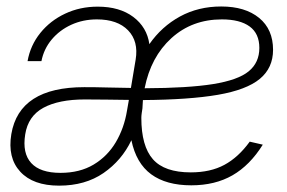

<svg xmlns="http://www.w3.org/2000/svg" viewBox="-20 -565 889 595"><path d="M163.1 10.3Q82.5 10.3 42.7 -33Q2.9 -76.2 15.1 -149.4Q39.6 -294.9 241.2 -294.9Q277.3 -294.9 311.5 -293.9Q345.7 -293 385.7 -292.5L400.4 -380.4Q409.7 -437 377 -470.9Q344.2 -504.9 280.3 -504.9Q237.3 -504.9 200.9 -488.3Q164.6 -471.7 140.1 -442.4Q115.7 -413.1 108.4 -375.5H65.4Q74.2 -424.8 105 -462.9Q135.7 -501 181.9 -522.7Q228 -544.4 282.7 -544.4Q350.6 -544.4 393.1 -512.5Q435.5 -480.5 442.9 -428.2Q481 -482.9 537.8 -513.9Q594.7 -544.9 665.5 -544.9Q739.7 -544.9 783 -509.5Q826.2 -474.1 826.2 -410.6Q826.2 -354.5 785.2 -320.6Q744.1 -286.6 655.3 -271.2Q566.4 -255.9 422.9 -254.9Q421.9 -242.2 421.4 -229Q420.4 -223.1 419.2 -214.6Q418 -206.1 418 -199.7Q418 -112.3 453.9 -71.5Q489.7 -30.8 571.3 -30.8Q632.3 -30.8 675.5 -54.2Q718.8 -77.6 753.9 -126L794.4 -116.7Q754.4 -52.7 700.4 -21.7Q646.5 9.3 572.8 9.3Q495.1 9.3 448.5 -24.9Q401.9 -59.1 387.2 -130.4Q357.4 -67.9 300.8 -28.8Q244.1 10.3 163.1 10.3ZM379.4 -255.4Q345.2 -255.9 310.3 -256.3Q275.4 -256.8 242.7 -256.8Q162.1 -256.8 114.5 -231Q66.9 -205.1 58.1 -148.4Q48.8 -90.3 76.7 -59.8Q104.5 -29.3 167.5 -29.3Q227.1 -29.3 270 -54.9Q313 -80.6 338.9 -124.3Q364.7 -168 373.5 -221.7ZM428.2 -291.5Q562.5 -292 640.1 -304.4Q717.8 -316.9 750.7 -344Q783.7 -371.1 783.7 -416.5Q783.7 -460.9 753.7 -482.9Q723.6 -504.9 667.5 -504.9Q575.2 -504.9 511.2 -446.8Q447.3 -388.7 428.2 -291.5Z"/></svg>

Font: Inter Display ExtraLight
Style: Italic
Weight: 200
Italic angle: -9.39999°
Designer: Rasmus Andersson
Foundry: rsms
Version: Version 4.000;git-a52131595